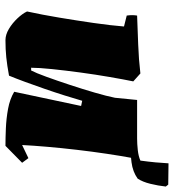

<svg xmlns="http://www.w3.org/2000/svg" viewBox="13 -638 637 703"><g transform="rotate(90 331.5 -286.5)"><path d="M127 12Q107 12 86 -0.5Q65 -13 47.5 -31.5Q30 -50 22 -67Q34 -122 44.5 -185Q55 -248 64 -310Q73 -372 77 -422L37 -432Q34 -452 37 -470Q88 -472 143 -474Q198 -476 249 -482L278 -456Q271 -422 262 -370Q253 -318 245.5 -262.5Q238 -207 233 -158.5Q228 -110 228 -82H238Q247 -99 261 -137.5Q275 -176 290.5 -223Q306 -270 319 -314.5Q332 -359 338 -389L346 -470H548L559 -455Q551 -412 543 -358.5Q535 -305 528.5 -249Q522 -193 517.5 -141Q513 -89 511 -49L559 -72L576 -49L514 12Q486 12 450 10.5Q414 9 378.5 2.5Q343 -4 316 -20L368 -265L349 -269Q341 -241 329.5 -204.5Q318 -168 305 -130.5Q292 -93 279.5 -59Q267 -25 257 -1Q219 6 190 9Q161 12 127 12ZM484 -444 487 -470Q507 -470 529.5 -472.5Q552 -475 568 -482Q572 -511 574.5 -537.5Q577 -564 578 -585L656 -584L663 -575Q660 -547 653 -518.5Q646 -490 634 -472Q609 -454 574 -449.5Q539 -445 507 -444Z"/></g></svg>

Font: Labrada Black
Style: Italic
Weight: 900
Italic angle: -7°
Designer: Mercedes Jáuregui
Foundry: Omnibus-Type Team
Version: Version 1.000; ttfautohint (v1.8.4.7-5d5b)